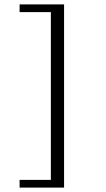

<svg xmlns="http://www.w3.org/2000/svg" viewBox="-20 -715 480 872"><path d="M69 102H211V-660H69V-695H271V137H69Z"/></svg>

Font: Wittgenstein
Style: Regular
Weight: 400
Designer: Jörg Drees
Foundry: Jörg Drees
Version: Version 1.003;Glyphs 3.1.2 (3151)